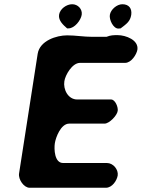

<svg xmlns="http://www.w3.org/2000/svg" viewBox="-20 -887 670 907"><path d="M297 -720C247 -720 168 -695 158 -633L70 -67C66 -39 93 0 120 0H480C510 0 532 -34 536 -58C540 -86 515 -117 485 -117H278C237 -117 235 -183 239 -210C243 -237 267 -303 307 -303H474C496 -303 533 -341 536 -363C539 -381 524 -417 505 -417H345C301 -417 278 -465 284 -503C288 -532 321 -590 358 -590H571C600 -590 625 -629 629 -652C636 -698 574 -721 536 -721C516 -721 503 -721 483 -713H417C375 -713 338 -720 297 -720ZM259 -817C255 -789 281 -767 297 -753H304C332 -753 362 -791 366 -817C370 -844 348 -867 321 -867C294 -867 263 -845 259 -817ZM499 -817C495 -794 515 -752 539 -752C541 -752 549 -753 550 -753C579 -775 595 -786 600 -817C604 -846 590 -867 558 -867C532 -867 503 -842 499 -817Z"/></svg>

Font: Asimov Print
Style: Regular
Weight: 500
Designer: Google
Version: Version 2.000980: 2014